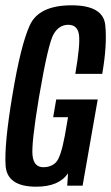

<svg xmlns="http://www.w3.org/2000/svg" viewBox="-21 -700 419 724"><path d="M115.5 4Q6 4 0.2 -74.8Q-5.5 -153.5 25.5 -339.5Q57 -530 91.5 -605Q126 -680 249 -680Q368.5 -680 376 -605Q383.5 -530 364.5 -421.5H263Q282.5 -535 276.5 -570.8Q270.5 -606.5 236.5 -606.5Q201.5 -606.5 181 -571Q160.5 -535.5 126 -333.5Q96.5 -156 101.8 -112.8Q107 -69.5 142 -69.5Q173 -69.5 190.8 -88.8Q208.5 -108 223.5 -188.5L235.5 -258H179.5L191 -325H347.5L290.5 0H232.5L235.5 -46.5Q201.5 4 115.5 4Z"/></svg>

Font: Anybody Condensed Medium
Style: Italic
Weight: 500
Width: 3
Italic angle: -10°
Designer: Tyler Finck
Foundry: Etcetera Type Company
Version: Version 1.010; ttfautohint (v1.8.3) -l 8 -r 50 -G 200 -x 14 